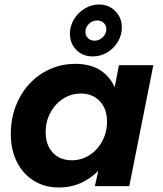

<svg xmlns="http://www.w3.org/2000/svg" viewBox="-20 -828 724 854"><path d="M28 -232Q28 -319 65.5 -390.5Q103 -462 169 -503Q235 -544 315 -544Q379 -544 423 -517.5Q467 -491 490 -440L509 -538H662L555 0H402L417 -68Q343 6 242 6Q179 6 130.5 -24Q82 -54 55 -108Q28 -162 28 -232ZM456 -287Q456 -344 424 -378Q392 -412 339 -412Q297 -412 261 -389Q225 -366 204 -326.5Q183 -287 183 -241Q183 -183 215 -149Q247 -115 300 -115Q342 -115 378 -138Q414 -161 435 -200.5Q456 -240 456 -287ZM522 -706Q522 -672 504 -642Q486 -612 456.5 -594.5Q427 -577 393 -577Q348 -577 319.5 -606Q291 -635 291 -678Q291 -712 309 -742Q327 -772 357 -790Q387 -808 420 -808Q464 -808 493 -778.5Q522 -749 522 -706ZM360 -686Q360 -669 371.5 -658Q383 -647 401 -647Q421 -647 437 -662.5Q453 -678 453 -698Q453 -715 441.5 -726Q430 -737 412 -737Q391 -737 375.5 -722Q360 -707 360 -686Z"/></svg>

Font: Gontserrat SemiBold
Style: Italic
Weight: 600
Italic angle: -11.3°
Designer: Julieta Ulanovsky
Foundry: Julieta Ulanovsky
Version: Version 6.001